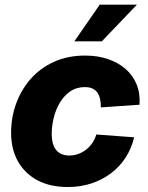

<svg xmlns="http://www.w3.org/2000/svg" viewBox="-20 -771 620 803"><path d="M263.2 11.2Q189.5 11.2 136.5 -17.1Q83.5 -45.4 54.9 -96.4Q26.4 -147.5 26.4 -215.8Q26.4 -278.8 47.1 -336.7Q67.9 -394.5 107.7 -440.2Q147.5 -485.8 205.1 -512.2Q262.7 -538.6 336.4 -538.6Q388.7 -538.6 431.6 -523.9Q474.6 -509.3 505.4 -482.4Q536.1 -455.6 551.5 -417.7Q566.9 -379.9 563.5 -333L401.9 -321.8Q401.9 -340.3 398.7 -356Q395.5 -371.6 387.7 -383.1Q379.9 -394.5 366.9 -400.6Q354 -406.7 335 -406.7Q299.8 -406.7 273.7 -388.7Q247.6 -370.6 230.2 -341.3Q212.9 -312 204.6 -277.8Q196.3 -243.7 196.3 -211.4Q196.3 -182.6 204.1 -162.4Q211.9 -142.1 228.5 -131.3Q245.1 -120.6 269.5 -120.6Q289.6 -120.6 307.1 -127Q324.7 -133.3 339.8 -145Q355 -156.7 366 -172.9Q377 -189 382.8 -208.5L541 -196.8Q529.8 -149.4 504.9 -111.3Q480 -73.2 443.6 -45.9Q407.2 -18.6 361.8 -3.7Q316.4 11.2 263.2 11.2ZM291 -598.1 397 -751.5H552.7L405.8 -598.1Z"/></svg>

Font: Inter 24pt ExtraBold
Style: Italic
Weight: 800
Italic angle: -9.3988°
Designer: Rasmus Andersson
Foundry: rsms
Version: Version 4.001;git-66647c0bb